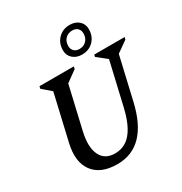

<svg xmlns="http://www.w3.org/2000/svg" viewBox="-215 -1099 1206 1272"><g transform="rotate(-30 388.0 -463.0)"><path d="M106.5 -267 195.4 -651 222.8 -584.2 120.7 -672.9 124.9 -690H387.4L383.2 -671.7L263.6 -585.1L308.5 -651L224.5 -289Q199 -179 229 -116.2Q259 -53.4 337.2 -53.4Q387.3 -53.4 425.4 -78.9Q463.5 -104.5 491.5 -156.8Q519.4 -209.1 538 -289L622 -651L646 -590L540 -674L544 -690H776.1L772.1 -673L656.1 -591L696.1 -651L612.1 -289Q542.1 16 315.5 16Q188.1 16 131.9 -59.8Q75.7 -135.6 106.5 -267ZM474.5 -729.9Q432.4 -729.9 405.2 -754.4Q378 -779 378 -817.1Q378 -871.8 412.5 -906.9Q447 -942 500.6 -942Q542.7 -942 569.9 -917.9Q597.1 -893.8 597.1 -854.9Q597.1 -800.1 563.1 -765Q529.1 -729.9 474.5 -729.9ZM479 -770.6Q511.1 -770.6 531.6 -791.9Q552.2 -813.1 552.2 -847.2Q552.2 -872.3 537.2 -886.8Q522.1 -901.3 496.1 -901.3Q464 -901.3 443.4 -880.2Q422.9 -859 422.9 -824.8Q422.9 -799.7 438.4 -785.1Q453.9 -770.6 479 -770.6Z"/></g></svg>

Font: Platypi Light
Style: Italic
Weight: 300
Italic angle: -13°
Designer: David Sargent
Foundry: Bolt Cutter Type
Version: Version 1.200